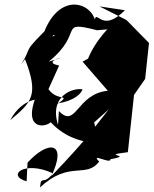

<svg xmlns="http://www.w3.org/2000/svg" viewBox="-20 -589 675 844"><path d="M394 -51 458 -108C381 -13 377 6 206 185C278 33 192 26 101 126L97 208C7 183 86 114 213 173C169 230 161 177 156 235C285 114 358 198 416 121C374 80 469 135 465 111C576 91 411 96 542 80L573 -208L554 -150L618 -242L635 -400L536 -501L417 -561L529 -544C429 -443 407 -545 397 -504C368 -588 229 -615 168 -431C279 -434 256 -458 211 -428C236 -490 150 -386 218 -493C62 -341 131 -397 72 -305L90 -329C152 -170 119 -139 25 -61C83 -168 168 -149 133 -151C67 38 285 -62 178 -81C246 8 326 36 414 40ZM445 -373 343 -318 454 -190C316 -177 315 -21 239 -101L235 -40C194 -171 306 -205 343 -196C313 -126 161 -131 234 -132C296 -180 233 -140 193 -197L240 -301C145 -319 327 -356 194 -318C354 -447 230 -501 407 -456L451 -460C496 -501 393 -418 359 -309Z"/></svg>

Font: Asimov Silicon
Style: Regular
Weight: 400
Designer: Google
Version: Version 2.000980; 2014